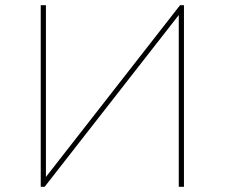

<svg xmlns="http://www.w3.org/2000/svg" viewBox="-20 -720 866 740"><path d="M137 -700H157V-38L674 -700H689V0H669V-662L152 0H137Z"/></svg>

Font: iiserrat Thin
Style: Regular
Weight: 100
Designer: Akira Ohta
Foundry: Akira Ohta
Version: Version 1.200;Glyphs 3.3.1 (3343)